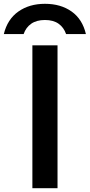

<svg xmlns="http://www.w3.org/2000/svg" viewBox="-86 -988 471 1008"><path d="M84 -750H216V0H84ZM365 -809H261Q249 -844 221.5 -863.5Q194 -883 150 -883Q106 -883 78 -863.5Q50 -844 38 -809H-66Q-47 -887 10.5 -927.5Q68 -968 150 -968Q233 -968 290 -927.5Q347 -887 365 -809Z"/></svg>

Font: Unbounded
Style: Regular
Weight: 400
Designer: Luke Prowse, Jean-Baptiste Morizot, Fátima Lázaro, Florian Runge
Foundry: NaN
Version: Version 1.701;gftools[0.9.28.dev5+ged2979d]